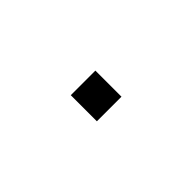

<svg xmlns="http://www.w3.org/2000/svg" viewBox="23 -822 541 541"><g transform="rotate(45 293.5 -552.0)"><path d="M346 -601V-503H242V-601Z"/></g></svg>

Font: Syne
Style: Regular
Weight: 400
Designer: Lucas Descroix
Foundry: Bonjour Monde
Version: Version 2.200